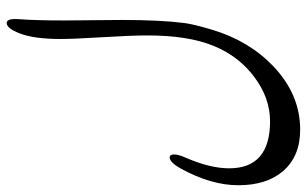

<svg xmlns="http://www.w3.org/2000/svg" viewBox="-194 -546 930 582"><g transform="rotate(-90 271.0 -255.0)"><path d="M446.8 -162.1Q454.6 -210.4 454.6 -274.9Q454.6 -320.8 449.2 -409.4Q443.8 -498 443.8 -536.1Q443.8 -617.2 460.9 -660.6Q476.1 -699.7 492.2 -699.7Q504.4 -699.7 504.4 -673.8Q504.4 -668.9 503.9 -662.6Q500 -614.3 500 -522.9Q500 -473.6 501 -412.1Q501.5 -379.9 501.5 -350.6Q501.5 -233.9 492.2 -161.1Q488.8 -133.8 472.2 -78.1Q439 33.7 361.8 107.9Q275.9 189.9 168.9 189.9Q88.4 189.9 43.5 138.2Q0.5 88.4 0.5 2.4Q0.5 -80.1 51.3 -172.4Q69.8 -205.6 85 -205.6Q93.8 -205.6 93.8 -192.4Q93.8 -179.2 84.5 -158.2Q51.8 -83.5 51.8 -25.4Q51.8 98.6 194.3 98.6Q264.6 98.6 328.1 51.3Q391.6 3.9 422.4 -71.3Q439 -111.3 446.8 -162.1Z"/></g></svg>

Font: Dima Nastaligh Tahriri
Style: regular
Weight: 400
Designer: R.Balvardi
Foundry: Dima Software Group
Version: Version 1.00;November 13, 2018;FontCreator 11.5.0.2427 64-bi